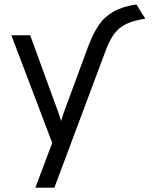

<svg xmlns="http://www.w3.org/2000/svg" viewBox="-20 -674 702 888"><path d="M143.5 194 221.5 -13 32.5 -511H119.5L246.5 -163Q251.5 -149.5 255.2 -138.5Q259 -127.5 262.5 -114Q266.5 -127.5 270.2 -139Q274 -150.5 278.5 -163L388 -459.5Q409.5 -517 436.2 -556.8Q463 -596.5 504.8 -620.2Q546.5 -644 611 -653.5L652 -587.5Q598 -579.5 564.2 -563.2Q530.5 -547 508.8 -518Q487 -489 469.5 -442L231.5 194Z"/></svg>

Font: Overpass
Style: Regular
Weight: 400
Designer: Delve Withrington, Dave Bailey, Thomas Jockin
Foundry: Delve Fonts LLC
Version: Version 4.000